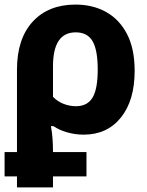

<svg xmlns="http://www.w3.org/2000/svg" viewBox="-22 -577 642 837"><path d="M-2 192V86H52V-273Q52 -408 120.5 -482.5Q189 -557 307 -557Q383 -557 441 -524.5Q499 -492 532 -428Q565 -364 565 -268Q565 -139 505 -64.5Q445 10 343 10Q306 10 271 0Q236 -10 211 -27H200Q205 0 207 27.5Q209 55 209 86H355V192H209V240H52V192ZM309 -114Q359 -114 381.5 -151.5Q404 -189 404 -274Q404 -359 381.5 -397.5Q359 -436 308 -436Q209 -436 209 -288V-155Q228 -135 254.5 -124.5Q281 -114 309 -114Z"/></svg>

Font: Noto Sans Mono ExtraBold
Style: Regular
Weight: 800
Designer: Monotype Design Team
Foundry: Monotype Imaging Inc.
Version: Version 2.014